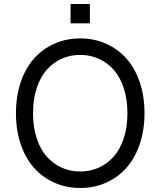

<svg xmlns="http://www.w3.org/2000/svg" viewBox="-20 -929 801 959"><path d="M332.4 -909.1H429V-812.5H332.4ZM677.7 -518.8Q701.7 -448.5 701.7 -363.6Q701.7 -278.8 677.7 -208.5Q653.8 -138.1 611.2 -90.4Q568.5 -42.6 509.2 -16.3Q449.9 9.9 380.7 9.9Q311.4 9.9 252.1 -16.3Q192.8 -42.6 150.2 -90.4Q107.6 -138.1 83.6 -208.5Q59.7 -278.8 59.7 -363.6Q59.7 -448.5 83.6 -518.8Q107.6 -589.1 150.2 -636.9Q192.8 -684.7 252.1 -710.9Q311.4 -737.2 380.7 -737.2Q449.9 -737.2 509.2 -710.9Q568.5 -684.7 611.2 -636.9Q653.8 -589.1 677.7 -518.8ZM598.2 -238.6Q616.5 -294.4 616.5 -363.6Q616.5 -432.9 598.2 -488.6Q579.9 -544.4 547.9 -580.4Q516 -616.5 473.2 -635.7Q430.4 -654.8 380.7 -654.8Q331 -654.8 288.2 -635.7Q245.4 -616.5 213.4 -580.4Q181.5 -544.4 163.2 -488.6Q144.9 -432.9 144.9 -363.6Q144.9 -294.4 163.2 -238.6Q181.5 -182.9 213.4 -146.8Q245.4 -110.8 288.2 -91.6Q331 -72.4 380.7 -72.4Q430.4 -72.4 473.2 -91.6Q516 -110.8 547.9 -146.8Q579.9 -182.9 598.2 -238.6Z"/></svg>

Font: TID UI
Style: Regular
Weight: 400
Designer: The TID Project Authors
Foundry: Bakken & Bæck
Version: Version 1.001;hotconv 1.0.109;makeotfexe 2.5.65596